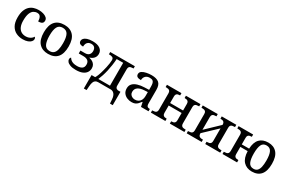

<svg xmlns="http://www.w3.org/2000/svg" viewBox="117 -1768 4742 3198"><g transform="rotate(30 2488.0 -168.5)"><path d="M285 10Q218 10 160.5 -17.5Q103 -45 68 -105.5Q33 -166 33 -265Q33 -345 53.5 -399.5Q74 -454 108.5 -486.5Q143 -519 187.5 -533Q232 -547 281 -547Q327 -547 368 -535Q409 -523 434 -500.5Q459 -478 459 -444Q459 -421 449 -406Q439 -391 418 -384Q397 -377 363 -377Q363 -409 355.5 -435.5Q348 -462 331 -478Q314 -494 281 -494Q245 -494 213 -474.5Q181 -455 161 -405Q141 -355 141 -266Q141 -196 161 -149.5Q181 -103 218 -80Q255 -57 306 -57Q338 -57 364.5 -66.5Q391 -76 411 -92Q431 -108 442 -129Q450 -123 455 -113Q460 -103 460 -89Q460 -65 440.5 -42.5Q421 -20 382.5 -5Q344 10 285 10Z M773 10Q663 10 599.5 -59Q536 -128 536 -269Q536 -409 597 -478Q658 -547 776 -547Q887 -547 950 -478Q1013 -409 1013 -269Q1013 -128 952.5 -59Q892 10 773 10ZM775 -44Q823 -44 851.5 -69.5Q880 -95 892.5 -145.5Q905 -196 905 -269Q905 -380 875.5 -435.5Q846 -491 774 -491Q703 -491 674 -435.5Q645 -380 645 -269Q645 -158 674.5 -101Q704 -44 775 -44Z M1309 10Q1242 10 1200.5 -5.5Q1159 -21 1140.5 -43.5Q1122 -66 1122 -89Q1122 -102 1127 -112.5Q1132 -123 1141 -129Q1153 -108 1172.5 -91.5Q1192 -75 1221.5 -66Q1251 -57 1294 -57Q1354 -57 1387.5 -80.5Q1421 -104 1421 -156Q1421 -206 1390.5 -229.5Q1360 -253 1304 -253H1216V-309H1305Q1340 -309 1362 -322Q1384 -335 1394.5 -357.5Q1405 -380 1405 -406Q1405 -431 1396.5 -452Q1388 -473 1369.5 -485Q1351 -497 1319 -497Q1287 -497 1265 -483.5Q1243 -470 1232 -445.5Q1221 -421 1221 -388Q1192 -388 1173 -394.5Q1154 -401 1145 -415Q1136 -429 1136 -450Q1136 -475 1155 -496.5Q1174 -518 1214.5 -532Q1255 -546 1319 -546Q1411 -546 1461 -510Q1511 -474 1511 -412Q1511 -363 1482 -330Q1453 -297 1407 -284V-279Q1444 -271 1471 -254Q1498 -237 1513.5 -210.5Q1529 -184 1529 -147Q1529 -101 1504.5 -65.5Q1480 -30 1431.5 -10Q1383 10 1309 10Z M1581 210V-48H1650Q1666 -72 1682 -114.5Q1698 -157 1713 -216Q1722 -246 1730.5 -286Q1739 -326 1745 -365.5Q1751 -405 1751 -431Q1751 -470 1726.5 -481Q1702 -492 1669 -492H1658V-536H2132V-492H2119Q2099 -492 2080.5 -487.5Q2062 -483 2050.5 -469Q2039 -455 2039 -425V-109Q2039 -89 2045.5 -76Q2052 -63 2063 -56.5Q2074 -50 2087 -47H2137V210H2084L2079 137Q2076 86 2061 56.5Q2046 27 2025 14Q2004 1 1982 0H1736Q1705 0 1684.5 13.5Q1664 27 1653 57Q1642 87 1639 137L1634 210ZM1711 -48H1935V-488H1810Q1806 -426 1797 -365Q1788 -304 1775 -247Q1762 -190 1745.5 -140Q1729 -90 1711 -48Z M2379 10Q2335 10 2293 -7.5Q2251 -25 2224.5 -60.5Q2198 -96 2198 -151Q2198 -204 2229.5 -238.5Q2261 -273 2318.5 -291Q2376 -309 2451 -311L2534 -314V-373Q2534 -409 2528.5 -436Q2523 -463 2504.5 -478.5Q2486 -494 2447 -494Q2393 -494 2364 -463.5Q2335 -433 2335 -386Q2288 -386 2264 -400.5Q2240 -415 2240 -449Q2240 -485 2271.5 -506Q2303 -527 2352 -537Q2401 -547 2451 -547Q2546 -547 2592.5 -508Q2639 -469 2639 -374V-116Q2639 -88 2645 -72.5Q2651 -57 2665 -50.5Q2679 -44 2701 -44H2704V0H2559L2542 -83H2534Q2513 -55 2493 -34Q2473 -13 2447 -1.5Q2421 10 2379 10ZM2409 -54Q2447 -54 2475 -71Q2503 -88 2518.5 -119Q2534 -150 2534 -191V-271L2474 -268Q2394 -264 2350 -234Q2306 -204 2306 -146Q2306 -115 2321 -95Q2336 -75 2359.5 -64.5Q2383 -54 2409 -54Z M2749 0V-44H2762Q2782 -44 2800.5 -48.5Q2819 -53 2830.5 -67.5Q2842 -82 2842 -111V-424Q2842 -454 2830.5 -468.5Q2819 -483 2800.5 -487.5Q2782 -492 2762 -492H2749V-536H3028V-492H3026Q3005 -492 2987.5 -487.5Q2970 -483 2958.5 -469Q2947 -455 2947 -425V-299H3196V-424Q3196 -454 3184.5 -468.5Q3173 -483 3155 -487.5Q3137 -492 3117 -492H3114V-536H3394V-492H3381Q3360 -492 3342 -487.5Q3324 -483 3312.5 -469Q3301 -455 3301 -425V-111Q3301 -82 3312.5 -67.5Q3324 -53 3342 -48.5Q3360 -44 3381 -44H3394V0H3114V-44H3117Q3137 -44 3155 -48.5Q3173 -53 3184.5 -67.5Q3196 -82 3196 -111V-251H2947V-111Q2947 -82 2958.5 -67.5Q2970 -53 2987.5 -48.5Q3005 -44 3026 -44H3028V0Z M3438 0V-44H3451Q3471 -44 3489.5 -48.5Q3508 -53 3519.5 -67.5Q3531 -82 3531 -111V-424Q3531 -454 3519.5 -468.5Q3508 -483 3489.5 -487.5Q3471 -492 3451 -492H3438V-536H3726V-492H3715Q3694 -492 3676.5 -487.5Q3659 -483 3647.5 -469Q3636 -455 3636 -425V-182L3885 -420V-424Q3885 -454 3873.5 -468.5Q3862 -483 3844 -487.5Q3826 -492 3806 -492H3803V-536H4083V-492H4070Q4049 -492 4031 -487.5Q4013 -483 4001.5 -469Q3990 -455 3990 -425V-111Q3990 -82 4001.5 -67.5Q4013 -53 4031 -48.5Q4049 -44 4070 -44H4083V0H3795V-44H3806Q3826 -44 3844 -48.5Q3862 -53 3873.5 -67.5Q3885 -82 3885 -111V-353L3636 -117V-111Q3636 -82 3647.5 -67.5Q3659 -53 3676.5 -48.5Q3694 -44 3715 -44H3726V0Z M4693 10Q4591 10 4530.5 -54.5Q4470 -119 4466 -251H4325V-111Q4325 -82 4336.5 -67.5Q4348 -53 4365.5 -48.5Q4383 -44 4404 -44H4407V0H4127V-44H4140Q4160 -44 4178.5 -48.5Q4197 -53 4208.5 -67.5Q4220 -82 4220 -111V-424Q4220 -454 4208.5 -468.5Q4197 -483 4178.5 -487.5Q4160 -492 4140 -492H4127V-536H4407V-492H4404Q4383 -492 4365.5 -487.5Q4348 -483 4336.5 -469Q4325 -455 4325 -425V-299H4466Q4472 -424 4530.5 -485.5Q4589 -547 4696 -547Q4802 -547 4862.5 -478Q4923 -409 4923 -269Q4923 -128 4864 -59Q4805 10 4693 10ZM4695 -44Q4740 -44 4766 -69.5Q4792 -95 4803.5 -145.5Q4815 -196 4815 -269Q4815 -380 4788 -435.5Q4761 -491 4694 -491Q4627 -491 4600.5 -435.5Q4574 -380 4574 -269Q4574 -158 4601 -101Q4628 -44 4695 -44Z"/></g></svg>

Font: ET Text
Style: Regular
Weight: 470
Designer: Monotype Design Team
Foundry: Monotype Imaging Inc.
Version: Version 2.009